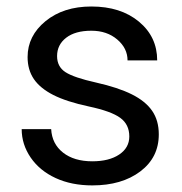

<svg xmlns="http://www.w3.org/2000/svg" viewBox="-20 -558 556 588"><path d="M376 -140.1Q376 -176.8 348.4 -197Q320.8 -217.3 252.2 -231.9Q183.6 -246.6 143.3 -267.1Q103 -287.6 83.7 -315.9Q64.5 -344.2 64.5 -383.3Q64.5 -448.2 119.4 -493.2Q174.3 -538.1 259.8 -538.1Q349.6 -538.1 405.5 -491.7Q461.4 -445.3 461.4 -373H370.6Q370.6 -410.2 339.1 -437Q307.6 -463.9 259.8 -463.9Q210.4 -463.9 182.6 -442.4Q154.8 -420.9 154.8 -386.2Q154.8 -353.5 180.7 -336.9Q206.5 -320.3 274.2 -305.2Q341.8 -290 383.8 -269Q425.8 -248 446 -218.5Q466.3 -189 466.3 -146.5Q466.3 -75.7 409.7 -33Q353 9.8 262.7 9.8Q199.2 9.8 150.4 -12.7Q101.6 -35.2 74 -75.4Q46.4 -115.7 46.4 -162.6H136.7Q139.2 -117.2 173.1 -90.6Q207 -64 262.7 -64Q314 -64 345 -84.7Q376 -105.5 376 -140.1Z"/></svg>

Font: Vazir
Style: Regular
Weight: 400
Designer: Saber Rastikerdar
Foundry: Saber Rastikerdar
Version: Version 30.0.0